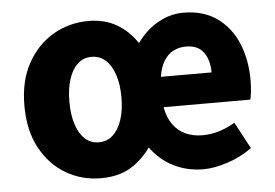

<svg xmlns="http://www.w3.org/2000/svg" viewBox="-43 -564 908 633"><g transform="rotate(-5 411.0 -248.0)"><path d="M267.1 12Q203.9 12 151.5 -18.8Q99.1 -49.6 67.5 -107.6Q36 -165.7 36 -247.8Q36 -330.4 68.3 -388.4Q100.6 -446.5 153.8 -477.3Q207 -508 270.2 -508Q324.1 -508 364 -484.7Q403.8 -461.3 430.4 -420.8Q460 -462.6 500.5 -485.3Q541 -508 584.6 -508Q650.4 -508 695.5 -476.1Q740.6 -444.1 763.4 -389.4Q786.2 -334.8 786.2 -266.9Q786.2 -246.6 784.1 -229.7Q782 -212.7 780 -203.3H492.7Q499 -169 515.5 -145.7Q532 -122.4 557.1 -111.2Q582.1 -100 611.9 -100Q640.6 -100 667.4 -108.1Q694.2 -116.3 720.8 -131.7L767.7 -43.8Q732 -17.6 687.2 -2.8Q642.3 12 606.4 12Q552.7 12 507.9 -10.5Q463.1 -32.9 432.4 -75.2Q401.8 -32.6 362.4 -10.3Q322.9 12 267.1 12ZM270.2 -106.6Q297.5 -106.6 316.7 -124.1Q335.9 -141.5 346.5 -173.2Q357.2 -205 357.2 -247.8Q357.2 -291.1 346.5 -322.8Q335.9 -354.6 316.7 -372Q297.5 -389.4 270.2 -389.4Q243.4 -389.4 224.5 -372Q205.6 -354.6 195.2 -322.8Q184.9 -291.1 184.9 -247.8Q184.9 -205 195.2 -173.2Q205.6 -141.5 224.5 -124.1Q243.4 -106.6 270.2 -106.6ZM492.7 -303.8H660.4Q660.4 -344.4 641.8 -370.2Q623.3 -396.1 583 -396.1Q560 -396.1 541 -386Q522 -375.9 509.6 -355.3Q497.2 -334.7 492.7 -303.8Z"/></g></svg>

Font: Source Sans Variable
Style: Regular
Weight: 200
Designer: Paul D. Hunt
Foundry: Adobe Systems Incorporated
Version: Version 3.006;hotconv 1.0.111;makeotfexe 2.5.65597